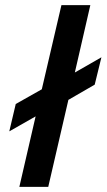

<svg xmlns="http://www.w3.org/2000/svg" viewBox="-20 -724 413 744"><path d="M270 -443 373 -502 347 -396 245 -337 167 0H55L118 -273L16 -215L41 -321L142 -378L218 -704H330Z"/></svg>

Font: CBA Beacon Sans Bold
Style: Italic
Weight: 700
Italic angle: -13°
Designer: Wei Huang
Foundry: Wei Huang
Version: Version 1.002